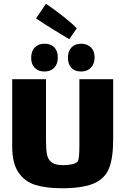

<svg xmlns="http://www.w3.org/2000/svg" viewBox="-20 -992 668 1023"><path d="M583 -570V-251Q583 -152 561.5 -96.5Q540 -41 481 -15Q422 11 309 11Q226 11 169 -6.5Q112 -24 78.5 -73Q45 -122 45 -211V-570H225V-249Q225 -196 230.5 -168.5Q236 -141 256 -126.5Q276 -112 317 -112Q342 -112 364 -117Q386 -122 394 -132Q403 -144 403 -219V-570ZM217 -611Q184 -611 165 -630.5Q146 -650 146 -684Q146 -719 165 -739Q184 -759 217 -759Q251 -759 269.5 -739.5Q288 -720 288 -686Q288 -651 269 -631Q250 -611 217 -611ZM412 -611Q379 -611 360.5 -630.5Q342 -650 342 -684Q342 -719 360.5 -739Q379 -759 412 -759Q445 -759 464.5 -739.5Q484 -720 484 -686Q484 -652 464.5 -631.5Q445 -611 412 -611ZM349 -783Q310 -806 257 -839Q204 -872 172 -894L225 -972Q272 -940 319 -903Q366 -866 389 -841Z"/></svg>

Font: Lalezar
Style: Regular
Weight: 400
Designer: Borna Izadpanah
Foundry: Borna Izadpanah
Version: Version 1.004